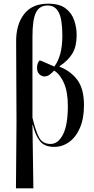

<svg xmlns="http://www.w3.org/2000/svg" viewBox="-20 -791 515 1047"><path d="M67 236 70 -126 68 -563Q67 -656 111 -713.5Q155 -771 243 -771Q304 -771 337.5 -745.5Q371 -720 384.5 -680.5Q398 -641 398 -600Q398 -539 375.5 -500.5Q353 -462 305 -430V-427Q365 -404 401.5 -355.5Q438 -307 438 -217Q438 -145 416 -94Q394 -43 357 -16.5Q320 10 275 10Q222 10 197 -22.5Q172 -55 159 -110H157L162 236ZM256 -6Q297 -6 323.5 -57.5Q350 -109 350 -214Q350 -290 328.5 -338.5Q307 -387 275 -406Q266 -396 253 -385.5Q240 -375 224 -374Q208 -374 195 -386Q182 -398 182 -421Q182 -429 184.5 -440.5Q187 -452 196 -462Q206 -459 227.5 -449.5Q249 -440 276 -428Q297 -455 308.5 -497Q320 -539 320 -596Q320 -685 300.5 -723Q281 -761 240 -761Q195 -761 176 -722.5Q157 -684 157 -591V-149Q175 -74 194 -40Q213 -6 256 -6Z"/></svg>

Font: Noto Serif Display ExtraCondensed
Style: Regular
Weight: 400
Width: 2
Designer: Monotype Design Team
Foundry: Monotype Imaging Inc.
Version: Version 2.009